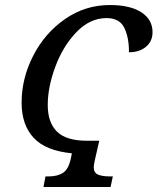

<svg xmlns="http://www.w3.org/2000/svg" viewBox="-20 -744 627 764"><path d="M161 -42H173Q209 -42 231 -56.5Q253 -71 262 -114L266 -134Q162 -144 114 -195.5Q66 -247 66 -336Q66 -432 112 -522Q158 -612 238.5 -668Q319 -724 417 -724Q498 -724 542.5 -695Q587 -666 587 -616Q587 -580 561 -558Q535 -536 493 -536Q494 -591 475.5 -631.5Q457 -672 404 -672Q338 -672 284.5 -616.5Q231 -561 200.5 -479.5Q170 -398 170 -326Q170 -257 206.5 -220.5Q243 -184 326 -184H375L359 -114Q353 -88 353 -79Q353 -57 369.5 -49.5Q386 -42 418 -42H429L420 0H153Z"/></svg>

Font: Noto Serif Narrow
Style: Italic
Weight: 400
Width: 4
Italic angle: -12°
Designer: Monotype Design Team
Foundry: Monotype Imaging Inc.
Version: Version 1.001